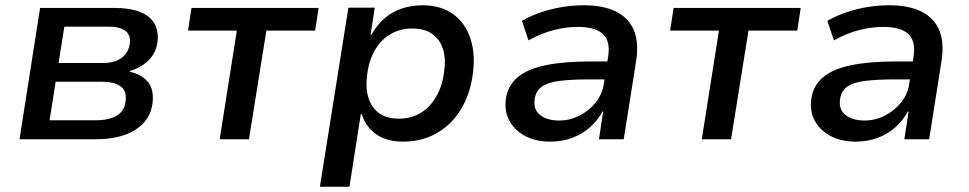

<svg xmlns="http://www.w3.org/2000/svg" viewBox="-20 -528 3673 728"><path d="M54 0 132 -498H410Q474 -498 512.5 -482Q551 -466 566.5 -437Q582 -408 577 -368Q574 -343 560.5 -321Q547 -299 524.5 -283.5Q502 -268 473 -259L472 -256Q520 -245 542.5 -215Q565 -185 558 -135Q550 -72 493.5 -36Q437 0 342 0ZM168 -72H344Q393 -72 422.5 -89.5Q452 -107 456 -143Q462 -182 438 -200Q414 -218 368 -218H191ZM202 -289H370Q414 -289 440.5 -308Q467 -327 472 -362Q477 -395 455.5 -411Q434 -427 392 -427H224Z M813 0 878 -412H693L706 -498H1188L1175 -412H990L924 0Z M1193 180 1301 -499H1401L1385 -396H1388Q1411 -436 1440.5 -460.5Q1470 -485 1506 -496.5Q1542 -508 1582 -508Q1652 -508 1698 -474.5Q1744 -441 1763.5 -382.5Q1783 -324 1773 -249Q1763 -172 1728.5 -114.5Q1694 -57 1637.5 -24Q1581 9 1508 9Q1447 9 1407 -18.5Q1367 -46 1352 -95H1348L1305 180ZM1492 -78Q1540 -78 1576 -100.5Q1612 -123 1635 -163.5Q1658 -204 1664 -257Q1675 -331 1643 -375.5Q1611 -420 1544 -420Q1497 -420 1460.5 -398.5Q1424 -377 1401 -337Q1378 -297 1372 -243Q1362 -168 1393.5 -123Q1425 -78 1492 -78Z M2066 9Q2012 9 1972 -12Q1932 -33 1912 -69Q1892 -105 1898 -152Q1905 -203 1942 -234.5Q1979 -266 2048 -280.5Q2117 -295 2218 -295H2299L2289 -227H2217Q2149 -227 2103.5 -221.5Q2058 -216 2034.5 -199.5Q2011 -183 2007 -150Q2002 -112 2028.5 -91.5Q2055 -71 2100 -71Q2140 -71 2176 -89Q2212 -107 2237.5 -138Q2263 -169 2269 -207L2286 -314Q2295 -372 2266 -399Q2237 -426 2171 -426Q2128 -426 2081.5 -414.5Q2035 -403 1984 -375L1959 -449Q1994 -469 2033 -482Q2072 -495 2112.5 -501.5Q2153 -508 2194 -508Q2266 -508 2314 -485Q2362 -462 2382.5 -415.5Q2403 -369 2392 -297L2345 0H2251L2267 -105H2264Q2246 -71 2216.5 -45Q2187 -19 2149 -5Q2111 9 2066 9Z M2641 0 2706 -412H2521L2534 -498H3016L3003 -412H2818L2752 0Z M3224 9Q3170 9 3130 -12Q3090 -33 3070 -69Q3050 -105 3056 -152Q3063 -203 3100 -234.5Q3137 -266 3206 -280.5Q3275 -295 3376 -295H3457L3447 -227H3375Q3307 -227 3261.5 -221.5Q3216 -216 3192.5 -199.5Q3169 -183 3165 -150Q3160 -112 3186.5 -91.5Q3213 -71 3258 -71Q3298 -71 3334 -89Q3370 -107 3395.5 -138Q3421 -169 3427 -207L3444 -314Q3453 -372 3424 -399Q3395 -426 3329 -426Q3286 -426 3239.5 -414.5Q3193 -403 3142 -375L3117 -449Q3152 -469 3191 -482Q3230 -495 3270.5 -501.5Q3311 -508 3352 -508Q3424 -508 3472 -485Q3520 -462 3540.5 -415.5Q3561 -369 3550 -297L3503 0H3409L3425 -105H3422Q3404 -71 3374.5 -45Q3345 -19 3307 -5Q3269 9 3224 9Z"/></svg>

Font: Nunito Sans 7pt SemiBold
Style: Italic
Weight: 600
Italic angle: -9°
Designer: Vernon Adams
Foundry: Vernon Adams
Version: Version 3.101;gftools[0.9.27]